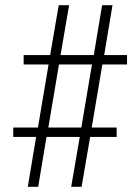

<svg xmlns="http://www.w3.org/2000/svg" viewBox="-20 -737 540 739"><path d="M87 -18 119 -210H31V-246H126L167 -489H71V-525H173L206 -717H246L213 -525H341L373 -717H413L381 -525H469V-489H374L333 -246H429V-210H327L294 -18H254L287 -210H159L127 -18ZM293 -246 334 -489H207L166 -246Z"/></svg>

Font: iosevka_custom_sans_ss08 XLt
Style: Regular
Weight: 200
Designer: Belleve Invis
Foundry: Belleve Invis
Version: Version 10.3.0; ttfautohint (v1.8.3)